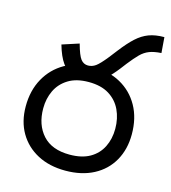

<svg xmlns="http://www.w3.org/2000/svg" viewBox="-110 -814 813 915"><g transform="rotate(15 297.0 -356.5)"><path d="M265 -425Q236 -425 209.5 -436Q183 -447 161 -477.5Q139 -508 123 -564L206 -591Q221 -536 235 -518Q249 -500 271 -500Q291 -500 308.5 -512.5Q326 -525 358 -565L389 -605Q423 -649 451.5 -675Q480 -701 512 -713Q544 -725 588 -725L594 -648Q559 -646 535.5 -637Q512 -628 492.5 -608.5Q473 -589 447 -556L424 -526Q396 -490 371 -468Q346 -446 320.5 -435.5Q295 -425 265 -425ZM35 -236Q35 -314 68 -373.5Q101 -433 159.5 -466.5Q218 -500 296 -500Q375 -500 433.5 -467.5Q492 -435 525 -376Q558 -317 558 -237Q558 -163 526 -106.5Q494 -50 435 -19Q376 12 296 12Q217 12 158.5 -19Q100 -50 67.5 -105.5Q35 -161 35 -236ZM118 -248Q118 -167 163 -117Q208 -67 296 -67Q356 -67 395.5 -89.5Q435 -112 455 -152Q475 -192 475 -242Q475 -293 455.5 -334.5Q436 -376 396.5 -400.5Q357 -425 296 -425Q235 -425 195.5 -400.5Q156 -376 137 -336Q118 -296 118 -248Z"/></g></svg>

Font: ltelugu15
Style: Book
Weight: 400
Designer: Jelle Bosma - Monotype Design Team
Foundry: Monotype Imaging Inc.
Version: Version 2.003